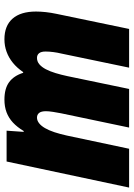

<svg xmlns="http://www.w3.org/2000/svg" viewBox="111 -715 603 867"><g transform="rotate(-90 412.5 -281.5)"><path d="M-1 0 116.7 -553.2H255.9L250.5 -476.1H254.4Q272 -505.4 292.7 -524.7Q313.5 -543.9 339.1 -553.5Q364.7 -563 396 -563Q446.3 -563 475.1 -541.7Q503.9 -520.5 517.1 -478.5H520.5Q539.6 -506.3 562.5 -524.9Q585.4 -543.5 612.1 -553.2Q638.7 -563 668.5 -563Q729.5 -563 761.7 -526.4Q793.9 -489.7 793.9 -420.4Q793.9 -400.4 791.3 -376.2Q788.6 -352.1 783.2 -326.7L715.3 0H540.5L604.5 -307.6Q608.4 -323.2 610.8 -341.8Q613.3 -360.4 613.3 -377.4Q613.3 -397 605.7 -406.5Q598.1 -416 584.5 -416Q568.4 -416 555.7 -405.3Q543 -394.5 533.2 -375.7Q523.4 -356.9 515.9 -332Q508.3 -307.1 502.4 -279.3L444.3 0H270L334.5 -307.6Q337.9 -324.2 340.8 -343.5Q343.8 -362.8 343.8 -375.5Q343.8 -397 335.9 -406.5Q328.1 -416 314.9 -416Q301.8 -416 289.8 -406.7Q277.8 -397.5 267.6 -379.9Q257.3 -362.3 249 -337.2Q240.7 -312 233.9 -281.2L174.3 0Z"/></g></svg>

Font: Open Sans SemiCondensed ExtraBold
Style: Italic
Weight: 800
Width: 4
Italic angle: -12°
Designer: Monotype Design Team
Foundry: Monotype Imaging Inc.
Version: Version 3.003